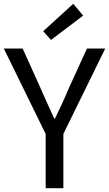

<svg xmlns="http://www.w3.org/2000/svg" viewBox="-21 -989 573 1009"><path d="M219 0H312V-285L532 -734H436L341 -526C319 -472 294 -421 268 -366H264C238 -421 216 -472 192 -526L98 -734H-1L219 -285ZM247 -779 416 -907 364 -969 206 -825Z"/></svg>

Font: Source Han Sans HK
Style: Regular
Weight: 400
Designer: Ryoko NISHIZUKA 西塚涼子 (kana, bopomofo & ideographs); Paul D. Hunt (Latin, Greek & Cyrillic); Sandoll Communications 산돌커뮤니
Foundry: Adobe
Version: Version 2.000;hotconv 1.0.107;makeotfexe 2.5.65593